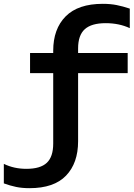

<svg xmlns="http://www.w3.org/2000/svg" viewBox="-138 -804 698 1003"><path d="M19 -527H529V-422H19ZM540 -759V-657Q484 -683 414 -683Q340 -683 305 -651.5Q270 -620 270 -551V-66Q270 48 207 113.5Q144 179 16 179Q-23 179 -54 172.5Q-85 166 -118 154V52Q-65 78 0 78Q73 78 106.5 46.5Q140 15 140 -54V-539Q140 -653 205 -718.5Q270 -784 399 -784Q439 -784 471.5 -777.5Q504 -771 540 -759Z"/></svg>

Font: Unbounded Variable
Style: Regular
Weight: 400
Designer: Luke Prowse, Jean-Baptiste Morizot, Fátima Lázaro, Florian Runge
Foundry: NaN
Version: Version 1.600;FEAKit 1.0